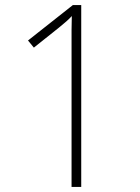

<svg xmlns="http://www.w3.org/2000/svg" viewBox="-20 -734 548 754"><path d="M299 0H261V-550Q261 -588 261 -616Q261 -644 262 -671Q251 -659 240 -649.5Q229 -640 212 -626L113 -547L90 -575L266 -714H299Z"/></svg>

Font: Noto Sans Ethiopic SemiCondensed ExtraLight
Style: Regular
Weight: 200
Width: 4
Designer: Monotype Design Team
Foundry: Monotype Imaging Inc.
Version: Version 2.102; ttfautohint (v1.8.4.7-5d5b)